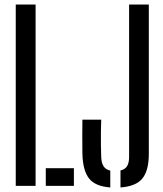

<svg xmlns="http://www.w3.org/2000/svg" viewBox="-20 -820 718 847"><path d="M49.5 0V-800H137V0ZM182 0V-78H306V0ZM466.5 7Q400 2 372.8 -32.8Q345.5 -67.5 343.5 -141.5Q343 -179.5 343 -216.8Q343 -254 343.5 -292H426.5Q425.5 -267 425.2 -238.2Q425 -209.5 425.2 -180.8Q425.5 -152 426.5 -127Q427.5 -101.5 436.8 -86.8Q446 -72 466.5 -67.5ZM511.5 7V-68Q531.5 -72.5 540.5 -87Q549.5 -101.5 549.5 -127V-800H636.5V-141.5Q636.5 -67.5 608.2 -32.8Q580 2 511.5 7Z"/></svg>

Font: Big Shoulders Stencil Display Thin SemiBold
Style: Regular
Weight: 600
Version: Version 2.001